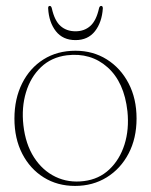

<svg xmlns="http://www.w3.org/2000/svg" viewBox="-20 -602 497 632"><path d="M228.5 -435Q286 -435 331.5 -406.5Q377 -378 403.2 -327.8Q429.5 -277.5 429.5 -212Q429.5 -146.5 403.2 -96.5Q377 -46.5 331.2 -18.2Q285.5 10 227 10Q169 10 124 -18Q79 -46 53.2 -96Q27.5 -146 27.5 -211.5Q27.5 -277 52.8 -327.5Q78 -378 123.2 -406.5Q168.5 -435 228.5 -435ZM256.5 -6Q305.5 -12 339.8 -44.2Q374 -76.5 389.8 -126.2Q405.5 -176 399.5 -235.5Q389 -331.5 334 -380.5Q279 -429.5 200 -420Q149 -413.5 114.8 -380.8Q80.5 -348 65.5 -298Q50.5 -248 57 -190Q64 -127.5 92 -84Q120 -40.5 162.8 -20Q205.5 0.5 256.5 -6ZM228.5 -499Q257.5 -499 277.2 -516.5Q297 -534 306 -575Q308 -582.5 313 -582.5Q318.5 -582.5 318.5 -574.5Q315.5 -528.5 292.5 -499.2Q269.5 -470 228.5 -470Q187 -470 164 -499.2Q141 -528.5 138.5 -574.5Q138 -582.5 144 -582.5Q148.5 -582.5 150.5 -575Q159.5 -534 179.2 -516.5Q199 -499 228.5 -499Z"/></svg>

Font: Fraunces 144pt S050 Thin
Style: Regular
Weight: 100
Version: Version 1.000; ttfautohint (v1.8.3)